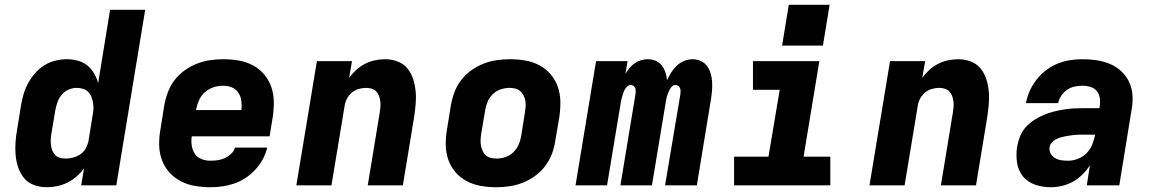

<svg xmlns="http://www.w3.org/2000/svg" viewBox="-20 -776 4840 804"><path d="M176 8Q148 8 123 -1Q98 -10 81.5 -29.5Q65 -49 56.5 -74Q48 -99 45.5 -125.5Q43 -152 45 -180Q47 -208 52 -235L68 -335Q72 -359 79 -382.5Q86 -406 98 -428Q110 -450 127 -469.5Q144 -489 165.5 -502.5Q187 -516 211.5 -522Q236 -528 259 -528Q283 -528 305.5 -522Q328 -516 345 -502.5Q362 -489 373.5 -469.5Q385 -450 391 -428L441 -735H588L467 0H320L332 -71Q318 -52 300 -36.5Q282 -21 261.5 -11Q241 -1 219 3.5Q197 8 176 8ZM255 -112Q271 -112 287.5 -116.5Q304 -121 318 -131Q332 -141 340 -156.5Q348 -172 351 -188L367 -288Q370 -302 371 -316Q372 -330 370 -343Q368 -356 363.5 -368.5Q359 -381 350 -390.5Q341 -400 328 -404Q315 -408 301 -408Q284 -408 267.5 -401Q251 -394 239 -380Q227 -366 221 -349Q215 -332 212 -316L195 -216Q193 -203 192.5 -191Q192 -179 193.5 -167Q195 -155 199.5 -144.5Q204 -134 212 -126Q220 -118 231.5 -115Q243 -112 255 -112Z M861 8Q828 8 796 2.5Q764 -3 736.5 -17.5Q709 -32 688.5 -55Q668 -78 657.5 -107.5Q647 -137 646.5 -169.5Q646 -202 652 -235L668 -335Q673 -363 683 -390Q693 -417 711 -440.5Q729 -464 753.5 -481.5Q778 -499 805 -509.5Q832 -520 860 -524Q888 -528 916 -528Q948 -528 980 -522.5Q1012 -517 1039 -502.5Q1066 -488 1086 -464.5Q1106 -441 1116 -412Q1126 -383 1126.5 -350.5Q1127 -318 1122 -285L1109 -205H783Q780 -185 783 -166Q786 -147 796 -132Q806 -117 823.5 -110Q841 -103 861 -103Q876 -103 891 -105Q906 -107 920.5 -113.5Q935 -120 947.5 -131.5Q960 -143 964 -158H1099Q1093 -133 1080.5 -109.5Q1068 -86 1049.5 -66Q1031 -46 1008.5 -31Q986 -16 961 -7.5Q936 1 911 4.5Q886 8 861 8ZM991 -315Q993 -335 990.5 -354Q988 -373 978 -388Q968 -403 951 -410Q934 -417 914 -417Q894 -417 874 -410.5Q854 -404 838 -390Q822 -376 813.5 -356.5Q805 -337 801 -317V-315Z M1221 0 1307 -520H1454L1442 -450Q1455 -468 1472 -483.5Q1489 -499 1509 -509Q1529 -519 1550.5 -523.5Q1572 -528 1593 -528Q1620 -528 1645 -518.5Q1670 -509 1686 -489.5Q1702 -470 1710 -445Q1718 -420 1720.5 -393.5Q1723 -367 1720.5 -339.5Q1718 -312 1714 -285L1667 0H1520Q1532 -76 1545 -152Q1558 -228 1570 -304Q1572 -316 1573 -328Q1574 -340 1572.5 -352Q1571 -364 1567 -374.5Q1563 -385 1555.5 -393Q1548 -401 1536.5 -404.5Q1525 -408 1513 -408Q1498 -408 1482 -403.5Q1466 -399 1453 -388Q1440 -377 1432.5 -362Q1425 -347 1423 -332L1368 0Z M2058 8Q2025 8 1993.5 2.5Q1962 -3 1934.5 -17.5Q1907 -32 1887 -55.5Q1867 -79 1857 -108Q1847 -137 1846.5 -169.5Q1846 -202 1852 -235L1868 -335Q1873 -363 1883 -390Q1893 -417 1911 -440.5Q1929 -464 1953.5 -481.5Q1978 -499 2005 -509.5Q2032 -520 2060 -524Q2088 -528 2116 -528Q2148 -528 2180 -522.5Q2212 -517 2239 -502.5Q2266 -488 2286 -464.5Q2306 -441 2316 -412Q2326 -383 2326.5 -350.5Q2327 -318 2322 -285L2305 -185Q2301 -157 2290.5 -130Q2280 -103 2262 -79.5Q2244 -56 2219.5 -38.5Q2195 -21 2168 -10.5Q2141 0 2113 4Q2085 8 2058 8ZM2060 -112Q2078 -112 2096 -118Q2114 -124 2128.5 -137.5Q2143 -151 2151 -168.5Q2159 -186 2162 -204L2178 -304Q2180 -317 2181 -329.5Q2182 -342 2180 -353.5Q2178 -365 2172.5 -376Q2167 -387 2158.5 -394.5Q2150 -402 2138 -405Q2126 -408 2114 -408Q2096 -408 2077.5 -402Q2059 -396 2044.5 -382.5Q2030 -369 2022.5 -351.5Q2015 -334 2012 -316L1995 -216Q1993 -203 1992.5 -190.5Q1992 -178 1994 -166.5Q1996 -155 2001 -144Q2006 -133 2014.5 -125.5Q2023 -118 2035 -115Q2047 -112 2060 -112Z M2390 0 2476 -520H2608L2599 -467Q2607 -480 2616.5 -491.5Q2626 -503 2638.5 -511.5Q2651 -520 2665 -524Q2679 -528 2693 -528Q2710 -528 2725.5 -521.5Q2741 -515 2751 -502Q2761 -489 2766.5 -473Q2772 -457 2773 -440Q2781 -457 2791 -473Q2801 -489 2814.5 -501.5Q2828 -514 2845.5 -521Q2863 -528 2880 -528Q2899 -528 2915 -520.5Q2931 -513 2941 -499Q2951 -485 2956 -468Q2961 -451 2962 -433Q2963 -415 2961.5 -396.5Q2960 -378 2957 -359L2898 0H2765L2829 -381Q2830 -388 2830 -394.5Q2830 -401 2827.5 -407Q2825 -413 2820 -416.5Q2815 -420 2808 -420Q2800 -420 2794 -414Q2788 -408 2784 -400.5Q2780 -393 2777 -385Q2774 -377 2772 -369Q2770 -361 2768.5 -353Q2767 -345 2766 -337L2710 0H2578L2641 -381Q2642 -388 2642 -394.5Q2642 -401 2640 -407Q2638 -413 2632.5 -416.5Q2627 -420 2621 -420Q2613 -420 2606.5 -414Q2600 -408 2596 -400.5Q2592 -393 2589.5 -385Q2587 -377 2584.5 -369Q2582 -361 2580.5 -353Q2579 -345 2578 -337L2522 0Z M3054 0V-120H3198L3245 -400H3133V-520H3411L3345 -120H3457V0ZM3255 -585 3283 -756H3454L3426 -585Z M3621 0 3707 -520H3854L3842 -450Q3855 -468 3872 -483.5Q3889 -499 3909 -509Q3929 -519 3950.5 -523.5Q3972 -528 3993 -528Q4020 -528 4045 -518.5Q4070 -509 4086 -489.5Q4102 -470 4110 -445Q4118 -420 4120.5 -393.5Q4123 -367 4120.5 -339.5Q4118 -312 4114 -285L4067 0H3920Q3932 -76 3945 -152Q3958 -228 3970 -304Q3972 -316 3973 -328Q3974 -340 3972.5 -352Q3971 -364 3967 -374.5Q3963 -385 3955.5 -393Q3948 -401 3936.5 -404.5Q3925 -408 3913 -408Q3898 -408 3882 -403.5Q3866 -399 3853 -388Q3840 -377 3832.5 -362Q3825 -347 3823 -332L3768 0Z M4380 8Q4346 8 4315 -2.5Q4284 -13 4264 -37Q4244 -61 4239 -94Q4234 -127 4239 -161Q4243 -183 4251 -204Q4259 -225 4274 -242Q4289 -259 4308.5 -272Q4328 -285 4349 -294Q4370 -303 4391.5 -308.5Q4413 -314 4434.5 -317.5Q4456 -321 4477 -322Q4498 -323 4519 -323H4584L4585 -331Q4588 -348 4585.5 -365Q4583 -382 4573 -394.5Q4563 -407 4546.5 -412Q4530 -417 4513 -417Q4497 -417 4480 -413.5Q4463 -410 4448.5 -400Q4434 -390 4424 -375Q4414 -360 4411 -344H4276Q4281 -370 4292 -395Q4303 -420 4320.5 -442.5Q4338 -465 4360.5 -482Q4383 -499 4408.5 -509.5Q4434 -520 4460.5 -524Q4487 -528 4513 -528Q4544 -528 4573.5 -523.5Q4603 -519 4629.5 -507.5Q4656 -496 4677 -476Q4698 -456 4709.5 -430Q4721 -404 4722.5 -373.5Q4724 -343 4718 -313L4667 0H4531L4544 -84Q4531 -63 4512.5 -45Q4494 -27 4472.5 -15Q4451 -3 4427 2.5Q4403 8 4380 8ZM4453 -103Q4473 -103 4494 -111Q4515 -119 4530.5 -135Q4546 -151 4554 -171.5Q4562 -192 4566 -212H4519Q4510 -212 4500 -212Q4490 -212 4480 -211Q4470 -210 4460 -208.5Q4450 -207 4439.5 -205Q4429 -203 4419.5 -200Q4410 -197 4400.5 -192Q4391 -187 4384 -178.5Q4377 -170 4375 -160Q4373 -146 4379.5 -133.5Q4386 -121 4398 -114Q4410 -107 4424 -105Q4438 -103 4453 -103Z"/></svg>

Font: Iosevka SS04 Hv Ex Obl
Style: Regular
Weight: 900
Width: 7
Italic angle: -9°
Monospace: yes
Designer: Belleve Invis
Foundry: Belleve Invis
Version: Version 19.0.0; ttfautohint (v1.8.4)